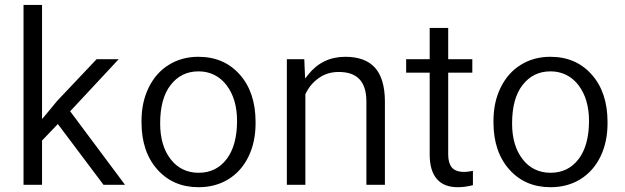

<svg xmlns="http://www.w3.org/2000/svg" viewBox="-20 -763 2556 785"><path d="M210.4 -249.5 153.8 -190.4 151.9 -188.5V-185.5V-7.3H76.2V-742.7H151.9V-296.4V-276.4L165 -291.5L212.9 -349.6L375 -521H465.3L271 -312.5L266.6 -308.1L270.5 -303.2L491.2 -7.3H403.3L221.7 -249L216.3 -255.9Z M558.6 -269Q558.6 -307.1 565.9 -341.1Q573.2 -375 588.1 -405.3Q603 -435.5 623.5 -458.7Q644 -481.9 670.4 -498Q723.1 -530.8 791 -530.8Q843.8 -530.8 885.7 -512.7Q927.7 -494.6 960 -458.5Q1024.9 -385.7 1024.9 -264.6V-258.3Q1024.9 -182.6 996.1 -123Q967.3 -63.5 914.3 -30.5Q861.3 2.4 792 2.4Q688 2.4 623.5 -69.8Q558.6 -142.6 558.6 -262.7ZM634.8 -258.3Q634.8 -168 677.2 -112.8Q698.2 -85 727.3 -70.8Q756.3 -56.6 792 -56.6Q864.3 -56.6 907.2 -113.3Q949.2 -169.4 949.2 -269Q949.2 -291 946.5 -311.3Q943.8 -331.5 938.5 -349.9Q933.1 -368.2 925 -384.3Q917 -400.4 906.2 -414.6Q892.1 -433.1 874.3 -445.8Q856.4 -458.5 835.7 -464.8Q814.9 -471.2 791 -471.2Q720.7 -471.2 677.2 -415Q634.8 -359.9 634.8 -258.3Z M1224.1 -521 1226.6 -461.4 1227.5 -441.9 1239.7 -457.5Q1297.9 -530.8 1392.1 -530.8Q1473.1 -530.8 1513.2 -486.1Q1553.2 -441.4 1553.7 -349.1V-7.3H1478V-349.6Q1477.5 -409.7 1449.7 -439Q1421.9 -468.8 1364.7 -468.8Q1318.4 -468.8 1283.2 -443.8Q1248.5 -419.4 1229.5 -379.9L1228.5 -377.9V-376.5V-7.3H1152.8V-521Z M1812.5 -648.9V-528.3V-521H1819.8H1911.1V-465.8H1819.8H1812.5V-458.5V-130.9Q1812.5 -96.7 1827.1 -78.6Q1842.8 -60.1 1877.9 -60.1Q1891.6 -60.1 1913.6 -64.5V-5.9Q1881.3 2.4 1851.6 2.4Q1794.4 2.4 1765.6 -31.7Q1736.8 -65.9 1736.8 -130.9V-458.5V-465.8H1729.5H1640.6V-521H1729.5H1736.8V-528.3V-648.9Z M1997.6 -269Q1997.6 -307.1 2004.9 -341.1Q2012.2 -375 2027.1 -405.3Q2042 -435.5 2062.5 -458.7Q2083 -481.9 2109.4 -498Q2162.1 -530.8 2230 -530.8Q2282.7 -530.8 2324.7 -512.7Q2366.7 -494.6 2398.9 -458.5Q2463.9 -385.7 2463.9 -264.6V-258.3Q2463.9 -182.6 2435.1 -123Q2406.2 -63.5 2353.3 -30.5Q2300.3 2.4 2231 2.4Q2127 2.4 2062.5 -69.8Q1997.6 -142.6 1997.6 -262.7ZM2073.7 -258.3Q2073.7 -168 2116.2 -112.8Q2137.2 -85 2166.3 -70.8Q2195.3 -56.6 2231 -56.6Q2303.2 -56.6 2346.2 -113.3Q2388.2 -169.4 2388.2 -269Q2388.2 -291 2385.5 -311.3Q2382.8 -331.5 2377.4 -349.9Q2372.1 -368.2 2364 -384.3Q2356 -400.4 2345.2 -414.6Q2331.1 -433.1 2313.2 -445.8Q2295.4 -458.5 2274.7 -464.8Q2253.9 -471.2 2230 -471.2Q2159.7 -471.2 2116.2 -415Q2073.7 -359.9 2073.7 -258.3Z"/></svg>

Font: Vazir Light FD
Style: Light-FD
Weight: 300
Designer: Saber Rastikerdar
Foundry: Saber Rastikerdar
Version: Version 30.1.0